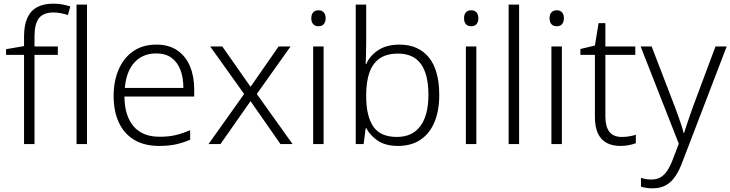

<svg xmlns="http://www.w3.org/2000/svg" viewBox="-20 -785 3979 1046"><path d="M295 -486H168V0H111V-486H13V-517L111 -534V-587Q111 -647 128.5 -686.5Q146 -726 181.5 -745.5Q217 -765 270 -765Q299 -765 321.5 -760.5Q344 -756 363 -750L350 -703Q333 -709 312 -713Q291 -717 271 -717Q217 -717 192.5 -686.5Q168 -656 168 -587V-532H295Z M454 0H397V-760H454Z M832 -542Q900 -542 946 -510.5Q992 -479 1015 -424Q1038 -369 1038 -298V-259H658Q659 -153 708 -96.5Q757 -40 849 -40Q898 -40 935 -48.5Q972 -57 1016 -76V-24Q977 -7 937.5 1.5Q898 10 847 10Q767 10 711.5 -23Q656 -56 627.5 -117.5Q599 -179 599 -262Q599 -343 626.5 -406.5Q654 -470 706 -506Q758 -542 832 -542ZM831 -494Q758 -494 713 -445.5Q668 -397 660 -306H979Q979 -362 963 -404Q947 -446 914.5 -470Q882 -494 831 -494Z M1310 -273 1125 -532H1191L1345 -312L1498 -532H1563L1379 -273L1574 0H1508L1345 -234L1181 0H1116Z M1743 -532V0H1686V-532ZM1715 -729Q1734 -729 1744 -717.5Q1754 -706 1754 -686Q1754 -665 1744 -653.5Q1734 -642 1715 -642Q1696 -642 1686 -653.5Q1676 -665 1676 -686Q1676 -706 1686 -717.5Q1696 -729 1715 -729Z M1975 -550Q1975 -521 1974 -489Q1973 -457 1972 -436H1975Q1995 -482 2041 -512Q2087 -542 2156 -542Q2259 -542 2316 -472.5Q2373 -403 2373 -267Q2373 -183 2347.5 -121Q2322 -59 2272 -24.5Q2222 10 2148 10Q2081 10 2039 -18Q1997 -46 1976 -86H1972L1961 0H1918V-760H1975ZM2149 -493Q2087 -493 2049 -467Q2011 -441 1993 -391Q1975 -341 1975 -267V-260Q1975 -153 2013.5 -96Q2052 -39 2142 -39Q2227 -39 2270.5 -98.5Q2314 -158 2314 -268Q2314 -380 2273 -436.5Q2232 -493 2149 -493Z M2575 -532V0H2518V-532ZM2547 -729Q2566 -729 2576 -717.5Q2586 -706 2586 -686Q2586 -665 2576 -653.5Q2566 -642 2547 -642Q2528 -642 2518 -653.5Q2508 -665 2508 -686Q2508 -706 2518 -717.5Q2528 -729 2547 -729Z M2808 0H2751V-760H2808Z M3041 -532V0H2984V-532ZM3013 -729Q3032 -729 3042 -717.5Q3052 -706 3052 -686Q3052 -665 3042 -653.5Q3032 -642 3013 -642Q2994 -642 2984 -653.5Q2974 -665 2974 -686Q2974 -706 2984 -717.5Q2994 -729 3013 -729Z M3367 -39Q3390 -39 3410 -42.5Q3430 -46 3444 -51V-5Q3429 1 3407 5.5Q3385 10 3360 10Q3316 10 3285 -6.5Q3254 -23 3237.5 -58Q3221 -93 3221 -148V-486H3142V-518L3221 -537L3241 -659H3278V-532H3441V-486H3278V-151Q3278 -96 3299.5 -67.5Q3321 -39 3367 -39Z M3470 -532H3530L3657 -202Q3668 -172 3677 -147Q3686 -122 3693 -100.5Q3700 -79 3704 -61H3707Q3714 -85 3726.5 -121Q3739 -157 3754 -200L3878 -532H3939L3699 94Q3682 141 3660 174Q3638 207 3608 224Q3578 241 3535 241Q3516 241 3500.5 238.5Q3485 236 3472 232V184Q3484 188 3498 190.5Q3512 193 3528 193Q3557 193 3577.5 181.5Q3598 170 3614 146.5Q3630 123 3644 87L3678 -2Z"/></svg>

Font: Noto Sans Georgian Light
Style: Regular
Weight: 300
Version: Version 2.002